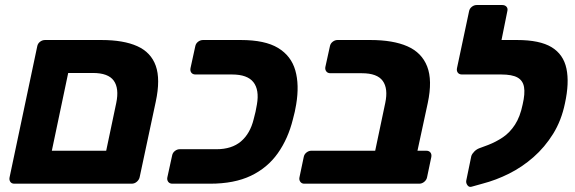

<svg xmlns="http://www.w3.org/2000/svg" viewBox="-20 -730 2287 763"><path d="M37 0Q26 0 21 -7.5Q16 -15 18 -25L128 -546Q130 -557 139 -564Q148 -571 159 -571H383Q471 -571 525.5 -546.5Q580 -522 599 -468.5Q618 -415 599 -326L535 -26Q533 -16 524 -8Q515 0 503 0ZM186 -131H402L442 -321Q454 -379 432 -409.5Q410 -440 349 -440H251Z M665 0Q654 0 648.5 -7.5Q643 -15 645 -25L664 -112Q666 -123 675 -130Q684 -137 694 -137H840Q901 -137 937.5 -168Q974 -199 988 -256Q993 -274 995.5 -286Q998 -298 1001 -315Q1011 -373 987 -403.5Q963 -434 902 -434H757Q746 -434 740.5 -441Q735 -448 737 -459L756 -546Q758 -557 767 -564Q776 -571 787 -571H937Q1033 -571 1085 -539.5Q1137 -508 1153.5 -450.5Q1170 -393 1157 -315Q1154 -298 1151.5 -286Q1149 -274 1144 -256Q1125 -179 1084 -121Q1043 -63 977 -31.5Q911 0 815 0Z M1189 0Q1179 0 1173.5 -7.5Q1168 -15 1170 -25L1187 -106Q1189 -117 1198 -124Q1207 -131 1217 -131H1471L1511 -321Q1523 -378 1501 -408.5Q1479 -439 1418 -439H1293Q1282 -439 1276.5 -446.5Q1271 -454 1273 -464L1291 -546Q1293 -557 1302 -564Q1311 -571 1321 -571H1452Q1542 -571 1599 -546Q1656 -521 1677.5 -466Q1699 -411 1680 -321L1639 -131H1674Q1685 -131 1690.5 -124Q1696 -117 1694 -106L1677 -25Q1675 -15 1666 -7.5Q1657 0 1646 0Z M1854 12Q1844 15 1837.5 6Q1831 -3 1833 -13L1853 -110Q1856 -119 1865 -128Q1874 -137 1885 -141L1920 -154Q1951 -166 1978.5 -184.5Q2006 -203 2026.5 -234.5Q2047 -266 2057 -315Q2067 -358 2062.5 -384Q2058 -410 2036.5 -422Q2015 -434 1972 -434H1949Q1939 -434 1933.5 -441Q1928 -448 1930 -459L1948 -547Q1950 -557 1959.5 -564Q1969 -571 1979 -571H2035Q2125 -571 2172 -542.5Q2219 -514 2231 -457.5Q2243 -401 2225 -319Q2211 -251 2178 -198Q2145 -145 2100 -105.5Q2055 -66 2003 -40Q1951 -14 1897 0ZM1984 -434H1816Q1805 -434 1799.5 -441Q1794 -448 1796 -459L1844 -685Q1846 -696 1855 -703Q1864 -710 1874 -710H1976Q1987 -710 1993 -703Q1999 -696 1996 -685L1973 -571H2015Z"/></svg>

Font: Rubik
Style: Bold Italic
Weight: 700
Italic angle: -12°
Designer: Hubert and Fischer
Foundry: Hubert and Fischer
Version: Version 2.300;gftools[0.9.30]